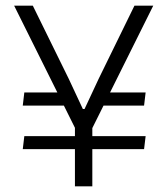

<svg xmlns="http://www.w3.org/2000/svg" viewBox="-20 -659 594 679"><path d="M489.5 -285.5H321L334.5 -332H495ZM60.5 -131.5 66 -177.5H495L489.5 -131.5ZM66 -332H218L231.5 -285.5H60.5ZM303 -199H249L30 -639H96L223 -380.5L273 -273.5H279L329 -380.5L455.5 -639H522ZM306.5 0H245V-258.5H306.5Z"/></svg>

Font: Anek Kannada Medium Light
Style: Regular
Weight: 300
Version: Version 1.003